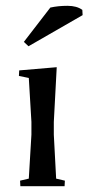

<svg xmlns="http://www.w3.org/2000/svg" viewBox="-20 -640 304 660"><path d="M50 0 49 -19 79 -26 88 -177V-221L79 -372L45 -379L46 -398L175 -409L165 -221V-177L173 -26L203 -19L202 0ZM78 -481 62 -496 153 -614Q180 -620 212 -620Q244 -620 263 -606L264 -588Z"/></svg>

Font: Balthazar
Style: Regular
Weight: 400
Designer: Dario Manuel Muhafara
Foundry: Dario Manuel Muhafara
Version: Version 1.000